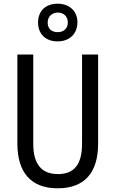

<svg xmlns="http://www.w3.org/2000/svg" viewBox="-20 -1009 625 1039"><path d="M292 -785C356 -785 399 -826 399 -889C399 -950 354 -989 292 -989C227 -989 186 -950 186 -887C186 -825 227 -785 292 -785ZM293 -835C257 -835 238 -855 238 -887C238 -919 261 -941 293 -941C326 -941 347 -919 347 -887C347 -855 325 -835 293 -835ZM511 -232V-714H424V-232C424 -121 383 -67 294 -67C206 -67 160 -119 160 -231V-714H74V-232C74 -73 150 10 292 10C438 10 511 -75 511 -232Z"/></svg>

Font: Noto Sans Devanagari UI Condensed
Style: Regular
Weight: 400
Width: 3
Designer: Jelle Bosma - Monotype Design Team
Foundry: Monotype Imaging Inc.
Version: Version 2.004